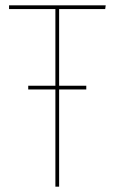

<svg xmlns="http://www.w3.org/2000/svg" viewBox="-20 -701 429 721"><path d="M202 -667V-379H304V-365H202V0H188V-365H86V-379H188V-667H14V-681H377L375 -667Z"/></svg>

Font: Fira Sans Compressed Hair
Style: Regular
Weight: 100
Width: 1
Designer: bBox Type GmbH & Carrois Corporate GbR & Edenspiekermann AG
Foundry: bBox Type GmbH & Carrois Corporate GbR & Edenspiekermann AG
Version: Version 4.301